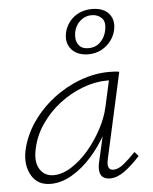

<svg xmlns="http://www.w3.org/2000/svg" viewBox="-50 -707 600 754"><g transform="rotate(-5 250.0 -330.0)"><path d="M120 5Q68 5 44.5 -36Q21 -77 32 -133Q45 -192 80 -243Q115 -294 165 -332.5Q215 -371 272.5 -392Q330 -413 386 -413Q398 -413 408 -412.5Q418 -412 426 -410L351 -71Q342 -29 370 -29Q389 -29 410.5 -46.5Q432 -64 458 -91L473 -74Q439 -37 410 -16.5Q381 4 354 4Q338 4 327.5 -3Q317 -10 314 -25Q311 -40 316 -63L357 -243L384 -277Q373 -226 346 -176Q319 -126 282.5 -85Q246 -44 204 -19.5Q162 5 120 5ZM134 -28Q168 -28 204.5 -51Q241 -74 272.5 -111Q304 -148 327.5 -192Q351 -236 360 -278L386 -395L406 -378Q401 -379 392 -379.5Q383 -380 375 -380Q328 -380 279 -361.5Q230 -343 187 -310Q144 -277 113 -231.5Q82 -186 72 -133Q62 -85 80.5 -56.5Q99 -28 134 -28ZM311 -489Q284 -489 264 -500Q244 -511 234.5 -532Q225 -553 231 -581Q236 -604 251 -623.5Q266 -643 289 -654Q312 -665 340 -665Q370 -665 389.5 -654Q409 -643 417.5 -622.5Q426 -602 420 -575Q415 -552 400 -532.5Q385 -513 362.5 -501Q340 -489 311 -489ZM314 -513Q343 -513 361.5 -532Q380 -551 385 -577Q392 -610 376.5 -625.5Q361 -641 337 -641Q311 -641 291.5 -623.5Q272 -606 267 -579Q262 -550 274 -531.5Q286 -513 314 -513Z"/></g></svg>

Font: Ysabeau Infant ExtraLight
Style: Italic
Weight: 250
Italic angle: -12°
Designer: Christian Thalmann (Catharsis Fonts)
Version: Version 2.001;gftools[0.9.30]; featfreeze: ss01,ss02,lnum